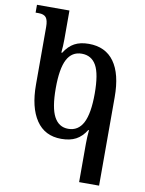

<svg xmlns="http://www.w3.org/2000/svg" viewBox="-101 -784 822 1089"><g transform="rotate(10 310.0 -239.5)"><path d="M432 14Q432 -24 436 -65H432Q407 -25 373 -7Q339 11 289 11Q194 11 144.5 -62.5Q95 -136 95 -267V-599Q95 -638 82.5 -653.5Q70 -669 40 -669H22V-714H209V-548Q209 -510 205 -471H210Q235 -511 268.5 -529Q302 -547 351 -547Q447 -547 497 -477.5Q547 -408 547 -275V235H432ZM432 -274Q432 -388 404.5 -436.5Q377 -485 321 -485Q264 -485 236.5 -432.5Q209 -380 209 -267Q209 -154 236.5 -103Q264 -52 318 -52Q376 -52 404 -106.5Q432 -161 432 -274Z"/></g></svg>

Font: Noto Serif Georgian Medium Narrow
Style: Regular
Weight: 500
Width: 4
Designer: Monotype Design team
Foundry: Monotype Imaging Inc.
Version: Version 1.000